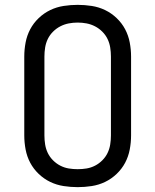

<svg xmlns="http://www.w3.org/2000/svg" viewBox="-20 -763 640 791"><path d="M300 8Q271 8 242 3.5Q213 -1 187 -13.5Q161 -26 139.5 -46.5Q118 -67 104.5 -92.5Q91 -118 85.5 -147Q80 -176 80 -205V-530Q80 -559 85.5 -588Q91 -617 104.5 -642.5Q118 -668 139.5 -688.5Q161 -709 187 -721.5Q213 -734 242 -738.5Q271 -743 300 -743Q329 -743 358 -738.5Q387 -734 413 -721.5Q439 -709 460.5 -688.5Q482 -668 495.5 -642.5Q509 -617 514.5 -588Q520 -559 520 -530V-205Q520 -176 514.5 -147Q509 -118 495.5 -92.5Q482 -67 460.5 -46.5Q439 -26 413 -13.5Q387 -1 358 3.5Q329 8 300 8ZM300 -66Q319 -66 337 -69Q355 -72 371.5 -80.5Q388 -89 401.5 -102.5Q415 -116 423 -132.5Q431 -149 434 -167.5Q437 -186 437 -205V-530Q437 -549 434 -567.5Q431 -586 423 -602.5Q415 -619 401.5 -632.5Q388 -646 371.5 -654.5Q355 -663 337 -666.5Q319 -670 300 -670Q281 -670 263 -666.5Q245 -663 228.5 -654.5Q212 -646 198.5 -632.5Q185 -619 177 -602.5Q169 -586 166 -567.5Q163 -549 163 -530V-205Q163 -186 166 -167.5Q169 -149 177 -132.5Q185 -116 198.5 -102.5Q212 -89 228.5 -80.5Q245 -72 263 -69Q281 -66 300 -66Z"/></svg>

Font: Nova
Style: Regular
Weight: 400
Monospace: yes
Designer: Belleve Invis
Foundry: Belleve Invis
Version: Version 24.1.4; ttfautohint (v1.8.4)